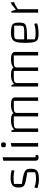

<svg xmlns="http://www.w3.org/2000/svg" viewBox="1400 -2133 748 3588"><g transform="rotate(-90 1774.0 -339.0)"><path d="M64 -373Q64 -447 107 -481Q150 -515 242 -515Q282 -515 317 -510Q352 -505 390 -493L379 -443Q354 -450 319 -455Q284 -460 255 -460Q220 -460 188 -457.5Q156 -455 131 -451V-304Q224 -291 280.5 -278Q337 -265 366 -248Q395 -231 405 -204Q415 -177 415 -136Q415 -80 396.5 -47Q378 -14 335 0.5Q292 15 220 15Q180 15 139.5 8Q99 1 52 -12L65 -70Q143 -40 230 -40Q266 -40 290.5 -43Q315 -46 349 -56V-202Q250 -217 192.5 -229.5Q135 -242 107.5 -258.5Q80 -275 72 -302Q64 -329 64 -373Z M629 -50Q636 -49 648.5 -47.5Q661 -46 674 -46L669 -1Q652 4 641.5 6Q631 8 619 8Q591 8 577.5 -7.5Q564 -23 564 -55V-650L629 -665Z M829 -499 894 -511V0H829ZM863 -603Q835 -603 825.5 -612Q816 -621 816 -647Q816 -674 825.5 -683.5Q835 -693 863 -693Q889 -693 898 -683.5Q907 -674 907 -647Q907 -621 898.5 -612Q890 -603 863 -603Z M1102 0V-500H1129L1148 -450Q1181 -480 1222 -494Q1263 -508 1319 -508Q1389 -508 1423.5 -490Q1458 -472 1458 -434V0H1393V-455H1268Q1209 -455 1188 -441Q1167 -427 1167 -387V0ZM1393 0V-500L1438 -450Q1471 -480 1512 -494Q1553 -508 1609 -508Q1679 -508 1713.5 -490Q1748 -472 1748 -434V0H1683V-455H1558Q1499 -455 1478 -441Q1457 -427 1457 -387V0Z M1951 0V-500H1978L1997 -450Q2030 -480 2071 -494Q2112 -508 2168 -508Q2238 -508 2272.5 -490Q2307 -472 2307 -434V0H2242V-455H2117Q2058 -455 2037 -441Q2016 -427 2016 -387V0ZM2242 0V-500L2287 -450Q2320 -480 2361 -494Q2402 -508 2458 -508Q2528 -508 2562.5 -490Q2597 -472 2597 -434V0H2532V-455H2407Q2348 -455 2327 -441Q2306 -427 2306 -387V0Z M2936 8Q2882 8 2848.5 -2.5Q2815 -13 2797.5 -41Q2780 -69 2773.5 -119.5Q2767 -170 2767 -250Q2767 -352 2783 -408Q2799 -464 2840.5 -486Q2882 -508 2959 -508Q3034 -508 3074.5 -496Q3115 -484 3130.5 -453Q3146 -422 3146 -365Q3146 -311 3137 -279Q3128 -247 3097.5 -232Q3067 -217 3004 -212.5Q2941 -208 2833 -208H2803V-261H2999Q3051 -261 3069.5 -274.5Q3088 -288 3088 -325V-448H2921Q2870 -448 2851.5 -434.5Q2833 -421 2833 -383V-61Q2879 -47 2953 -47Q2992 -47 3029.5 -52Q3067 -57 3124 -71L3133 -20Q3101 -7 3047 0.5Q2993 8 2936 8Z M3359 -500 3387 -416Q3438 -460 3468.5 -482.5Q3499 -505 3521 -515L3530 -451Q3506 -442 3482.5 -430.5Q3459 -419 3437 -405.5Q3415 -392 3396 -378V0H3331V-500Z"/></g></svg>

Font: Changa ExtraLight
Style: Regular
Weight: 250
Designer: Eduardo Rodriguez Tunni
Foundry: Eduardo Rodriguez Tunni
Version: Version 3.002; ttfautohint (v1.8.2)